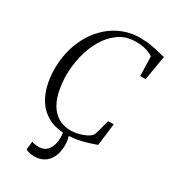

<svg xmlns="http://www.w3.org/2000/svg" viewBox="-231 -865 1072 1207"><g transform="rotate(30 305.0 -261.5)"><path d="M320.5 8Q245.5 8 194 -19.2Q142.5 -46.5 111.5 -92Q80.5 -137.5 66.8 -193.5Q53 -249.5 52.5 -306.5Q52 -407 81.2 -489Q110.5 -571 161.8 -629.5Q213 -688 279.8 -719.5Q346.5 -751 421 -751Q467 -751 504 -744.5Q541 -738 567.8 -730.8Q594.5 -723.5 610.5 -721L580.5 -543H541.5L537.5 -684Q526.5 -691 510.8 -698.2Q495 -705.5 471 -711Q447 -716.5 411.5 -716.5Q341 -716.5 289 -679.8Q237 -643 202.8 -583.2Q168.5 -523.5 152 -453Q135.5 -382.5 136 -314.5Q136.5 -260 146.5 -208.5Q156.5 -157 179.5 -116.2Q202.5 -75.5 240.8 -51.5Q279 -27.5 335.5 -27.5Q358.5 -27.5 387 -34.2Q415.5 -41 440.2 -53.5Q465 -66 476.5 -82.5Q481 -95.5 485.2 -110Q489.5 -124.5 493.5 -139.2Q497.5 -154 501.5 -168.5Q505.5 -183 509 -196.5H549L529 -36Q515 -31 494 -23.8Q473 -16.5 446.5 -9.2Q420 -2 388.2 3Q356.5 8 320.5 8ZM311.5 -12.5 332.5 -10.5Q340 2.5 345 22Q350 41.5 350 67.5Q350 121.5 332.5 157.2Q315 193 285 210.5Q255 228 217.5 228Q198 228 180 223.8Q162 219.5 153.5 213.5L160 153Q166 156.5 180 159.2Q194 162 209.5 162Q255 162 278.2 129Q301.5 96 301.5 43Q302 25 299.2 12.2Q296.5 -0.5 292.5 -10.5Z"/></g></svg>

Font: Merriweather 96pt Light
Style: Italic
Weight: 300
Italic angle: -7.8°
Version: Version 2.101